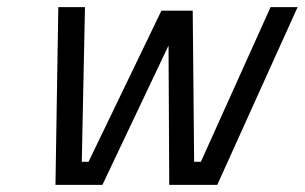

<svg xmlns="http://www.w3.org/2000/svg" viewBox="-20 -520 857 540"><path d="M144 -500H219L210 -65H229L434 -490H522L526 -65H545L741 -500H817L591 0H456L454 -392L268 0H136Z"/></svg>

Font: Cairo
Style: Italic
Weight: 400
Italic angle: -13°
Designer: Mohamed Gaber, Accademia di Belle Arti di Urbino and others
Foundry: Kief Type Foundry, Accademia di Belle Arti di Urbino and others
Version: Version 3.011